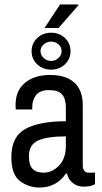

<svg xmlns="http://www.w3.org/2000/svg" viewBox="-20 -832 459 863"><path d="M243 -706H180L250 -812H332L333 -809ZM297 -602Q297 -567 272 -543Q247 -519 210 -519Q173 -519 147.5 -542.5Q122 -566 122 -602Q122 -637 147.5 -661Q173 -685 210 -685Q247 -685 272 -661Q297 -637 297 -602ZM162 -602Q162 -584 176.5 -571Q191 -558 210 -558Q228 -558 242.5 -571Q257 -584 257 -602Q257 -620 243 -632.5Q229 -645 210 -645Q191 -645 176.5 -632.5Q162 -620 162 -602ZM352 -360V-88Q352 -73 359 -64.5Q366 -56 376 -56H407V-4Q387 7 357 7Q328 7 307.5 -9Q287 -25 281 -52H276Q257 -22 226.5 -5.5Q196 11 158 11Q109 11 70 -18Q31 -47 31 -125Q31 -218 94 -252.5Q157 -287 276 -287V-349Q276 -387 259.5 -407Q243 -427 200 -427Q160 -427 142.5 -405Q125 -383 125 -352V-340H51Q50 -345 50 -361Q50 -425 92.5 -460Q135 -495 205 -495Q278 -495 315 -460Q352 -425 352 -360ZM110 -130Q110 -90 126.5 -73Q143 -56 176 -56Q215 -56 245.5 -88Q276 -120 276 -176V-219Q193 -219 151.5 -200.5Q110 -182 110 -130Z"/></svg>

Font: Pragati Narrow
Style: Regular
Weight: 400
Designer: Hector Gatti, Marcela Romero, Pablo Cosgaya and Nicolas Silva
Foundry: Omnibus-Type
Version: Version 1.010; ttfautohint (v1.3)